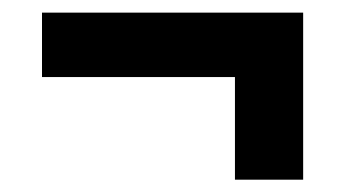

<svg xmlns="http://www.w3.org/2000/svg" viewBox="-20 -381 550 304"><path d="M460 -96.5H352V-323H460ZM46.5 -259V-361H460V-259Z"/></svg>

Font: Anek Telugu Medium SemiBold
Style: Regular
Weight: 600
Version: Version 1.003